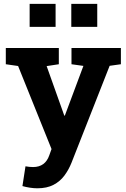

<svg xmlns="http://www.w3.org/2000/svg" viewBox="-20 -782 667 1015"><path d="M177.2 213.4Q159.2 213.4 138.2 210.2Q117.2 207 98.6 201.7L114.7 97.2Q124 99.1 135.3 100.1Q146.5 101.1 154.8 101.1Q219.2 101.1 240.7 38.6L252.4 5.9L75.7 -433.1L10.7 -442.4V-528.3H291V-442.4L226.6 -432.6L309.6 -199.7L319.8 -170.9H322.8L420.9 -433.6L357.9 -442.4V-528.3H619.1V-442.4L559.6 -434.1L357.9 78.6Q343.3 115.2 320.6 146Q297.9 176.8 262.9 195.1Q228 213.4 177.2 213.4ZM356.9 -640.1V-761.7H494.1V-640.1ZM136.7 -640.1V-761.7H273.9V-640.1Z"/></svg>

Font: Roboto Slab
Style: Bold
Weight: 700
Designer: Google
Version: Version 2.000; ttfautohint (v1.8.1.43-b0c9)